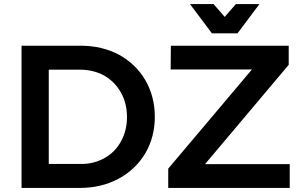

<svg xmlns="http://www.w3.org/2000/svg" viewBox="-20 -925 1481 945"><path d="M565 -656C510 -685 447 -700 377 -700H86V0H372C443 0 507 -15 563 -45C619 -75 663 -117 695 -170C726 -223 742 -283 742 -350C742 -417 726 -478 695 -531C664 -584 620 -626 565 -656ZM496 -148C461 -128 423 -118 380 -118H220V-582H375C418 -582 458 -572 493 -553C528 -533 555 -505 575 -470C595 -434 605 -394 605 -349C605 -304 595 -265 576 -230C557 -195 530 -167 496 -148ZM821 -700 820 -583H1220L808 -95V0H1406V-117H989L1401 -606V-700ZM1141 -905 1086 -842 1031 -905H915L1023 -761H1149L1257 -905Z"/></svg>

Font: Argentum Sans Medium
Style: Regular
Weight: 500
Designer: Julieta Ulanovsky
Foundry: Julieta Ulanovsky
Version: Version 5.001;January 29, 2019;FontCreator 11.5.0.2425 64-bi